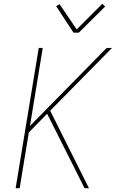

<svg xmlns="http://www.w3.org/2000/svg" viewBox="-20 -986 640 1006"><path d="M423 0 227 -390 131 -292 83 0H62L183 -735H204L137 -326L539 -735H567L243 -406L446 0ZM365 -815 274 -954 292 -964 382 -832 516 -966 531 -952 393 -815Z"/></svg>

Font: Iosevka Aile Thin
Style: Italic
Weight: 100
Italic angle: -9°
Designer: Belleve Invis
Foundry: Belleve Invis
Version: Version 31.1.0; ttfautohint (v1.8.4)